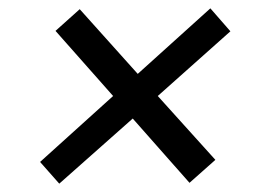

<svg xmlns="http://www.w3.org/2000/svg" viewBox="-20 -478 649 460"><path d="M76 -90 251 -248 113 -404 171 -456 310 -301 484 -458 532 -403 358 -248 496 -95 434 -40 298 -194 122 -38Z"/></svg>

Font: Andada Pro Medium
Style: Italic
Weight: 500
Italic angle: -7°
Designer: Carolina Giovagnoli
Foundry: Huerta Tipografica
Version: Version 3.005; ttfautohint (v1.8.4)